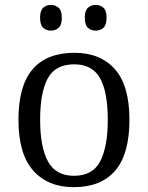

<svg xmlns="http://www.w3.org/2000/svg" viewBox="-20 -764 612 794"><path d="M284.7 10Q178.3 10 117.3 -58.7Q56.3 -127.3 56.3 -268.3Q56.3 -409.3 114.8 -477.5Q173.3 -545.7 288 -545.7Q394.7 -545.7 455 -478Q515.3 -410.3 515.3 -268.3Q515.3 -127.3 456.7 -58.7Q398 10 284.7 10ZM286 -37Q363.3 -37 394.5 -97.2Q425.7 -157.3 425.7 -268.3Q425.7 -384 393.5 -441Q361.3 -498 286.7 -498Q209.7 -498 177.8 -440.5Q146 -383 146 -268.3Q146 -156 178.3 -96.5Q210.7 -37 286 -37ZM375.7 -637.3Q356.7 -637.3 343.7 -649Q330.7 -660.7 330.7 -690.7Q330.7 -720.3 343.7 -732Q356.7 -743.7 375.7 -743.7Q394.7 -743.7 407.7 -732Q420.7 -720.3 420.7 -690.7Q420.7 -660.7 407.7 -649Q394.7 -637.3 375.7 -637.3ZM190.7 -637.3Q171.7 -637.3 158.7 -649Q145.7 -660.7 145.7 -690.7Q145.7 -720.3 158.7 -732Q171.7 -743.7 190.7 -743.7Q209 -743.7 222.3 -732Q235.7 -720.3 235.7 -690.7Q235.7 -660.7 222.3 -649Q209 -637.3 190.7 -637.3Z"/></svg>

Font: Noto Serif Hentaigana ExtraLight
Style: Regular
Weight: 200
Designer: Kazuhiro Yamada
Foundry: nipponia
Version: Version 1.000